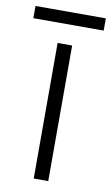

<svg xmlns="http://www.w3.org/2000/svg" viewBox="-99 -700 432 742"><g transform="rotate(10 117.0 -329.0)"><path d="M255 -658H-21V-610H255ZM145 0V-532H88V0Z"/></g></svg>

Font: Noto Sans Gujarati UI Light
Style: Regular
Weight: 300
Designer: Jelle Bosma - Monotype Design Team, Universal Thirst
Foundry: Monotype Imaging Inc.
Version: Version 2.106